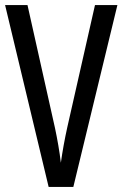

<svg xmlns="http://www.w3.org/2000/svg" viewBox="-20 -734 481 754"><path d="M441 -714H353L244 -233C234 -188 225 -138 219 -95C214 -138 205 -189 196 -231L88 -714H0L171 0H268Z"/></svg>

Font: Noto Sans Thai Looped ExtraCondensed
Style: Regular
Weight: 400
Width: 2
Designer: Sasikarn Vongin, Ben Mitchell
Foundry: The Fontpad Ltd
Version: Version 1.001